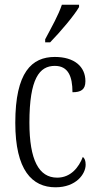

<svg xmlns="http://www.w3.org/2000/svg" viewBox="-20 -786 414 816"><path d="M172 -619V-606H193C237 -651 296 -721 316 -756V-766H243C228 -721 201 -674 172 -619ZM216 10C304 10 344 -47 344 -86C344 -103 340 -113 332 -119C315 -75 281 -31 223 -31C145 -31 105 -106 105 -265C105 -453 148 -506 213 -506C270 -506 288 -461 288 -394C324 -394 343 -405 343 -441C343 -503 296 -544 213 -544C115 -544 45 -479 45 -264C45 -63 116 10 216 10Z"/></svg>

Font: Noto Serif Myanmar ExtraCondensed Light
Style: Regular
Weight: 300
Width: 2
Designer: Ben Mitchell and the Monotype Design Team
Foundry: Monotype Imaging Inc.
Version: Version 2.106